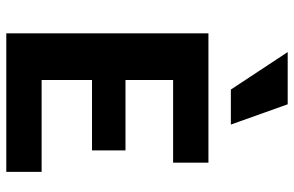

<svg xmlns="http://www.w3.org/2000/svg" viewBox="-186 -770 956 625"><g transform="rotate(90 292.5 -458.0)"><path d="M540 0H89V-658H510V-543H241V-115H540ZM137 -279V-388H470V-279ZM272 -731 150 -916H320L386 -731Z"/></g></svg>

Font: Ysabeau ExtraBold
Style: Regular
Weight: 800
Designer: Christian Thalmann (Catharsis Fonts)
Version: Version 2.002